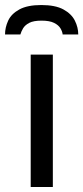

<svg xmlns="http://www.w3.org/2000/svg" viewBox="-53 -743 331 763"><path d="M69 0V-526H157V0ZM111 -723Q167 -723 199 -705.5Q231 -688 244.5 -661Q258 -634 258 -606H196Q195 -617 187.5 -630Q180 -643 162 -652Q144 -661 112 -661Q80 -661 63 -652Q46 -643 38.5 -630Q31 -617 28 -606H-33Q-33 -634 -20.5 -661Q-8 -688 24 -705.5Q56 -723 111 -723Z"/></svg>

Font: Archivo SemiBold
Style: Regular
Weight: 400
Version: Version 2.001